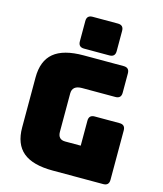

<svg xmlns="http://www.w3.org/2000/svg" viewBox="-137 -1059 981 1159"><g transform="rotate(15 354.0 -479.5)"><path d="M619 0H304Q178 0 118 -50Q58 -100 58 -204V-516Q58 -620 118 -670Q178 -720 304 -720H554Q590 -720 590 -684V-563Q590 -527 554 -527H346Q285 -527 285 -477V-238Q285 -189 331 -189H428V-345Q428 -381 464 -381H619Q655 -381 655 -345V-36Q655 0 619 0ZM454 -760H296Q260 -760 260 -796V-923Q260 -959 296 -959H454Q490 -959 490 -923V-796Q490 -760 454 -760Z"/></g></svg>

Font: Bungee Spice
Style: Regular
Weight: 400
Designer: David Jonathan Ross
Foundry: David Jonathan Ross
Version: Version 2.000